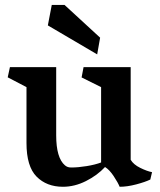

<svg xmlns="http://www.w3.org/2000/svg" viewBox="-20 -731 635 764"><path d="M10.7 -423.3 19.5 -463.9H203.6V-192.4Q203.6 -103 238.3 -73.2Q244.1 -68.4 250 -66.4Q255.9 -64.5 263.7 -64.5Q291 -64.5 325.2 -70.1Q359.4 -75.7 382.3 -84.5V-384.3L304.7 -422.9L312.5 -463.9H500V-95.2Q511.2 -76.2 538.1 -63Q564.9 -49.8 585 -45.9L578.1 -16.6Q558.1 -6.8 522.2 2.7Q486.3 12.2 456.1 12.2Q449.7 -3.9 432.6 -29.8Q415.5 -55.7 397.9 -66.4Q367.2 -33.2 322 -10.5Q276.9 12.2 230.5 12.2Q165.5 12.2 125.5 -28.3Q85.4 -68.8 85.4 -162.1V-384.3ZM170.4 -629.9 186 -711.4H236.8L378.4 -581.1L366.7 -514.6Z"/></svg>

Font: Vesper Libre Medium
Style: Regular
Weight: 500
Designer: Robert Keller & Kimya Gandhi
Foundry: Mota Italic
Version: Version 1.058